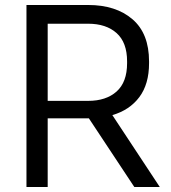

<svg xmlns="http://www.w3.org/2000/svg" viewBox="-20 -759 685 769"><path d="M518 -10 336 -285H171V-10H86V-739H333Q444 -739 510.5 -682Q577 -625 577 -513V-506Q577 -422 538 -370Q499 -318 430 -298L620 -10ZM171 -355H333Q405 -355 447 -392.5Q489 -430 489 -506V-513Q489 -589 447 -626.5Q405 -664 333 -664H171Z"/></svg>

Font: Kakao Big Sans
Style: Regular
Weight: 400
Designer: Park Young-rak; Lee Sang-min; Kim Jung-jin; Min Bon; Park Min-gyu;
Foundry: Kakao Corporation
Version: Version 2.003